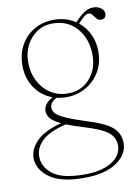

<svg xmlns="http://www.w3.org/2000/svg" viewBox="-81 -513 586 814"><g transform="rotate(-10 212.0 -105.5)"><path d="M271 13.5Q344.5 36 374.8 62.2Q405 88.5 405 130.5Q405 179.5 355.2 213.2Q305.5 247 214.5 247Q113.5 247 65.8 211.2Q18 175.5 18 127Q18 89 51 55.2Q84 21.5 158 1.5Q125 -14.5 113.8 -29Q102.5 -43.5 102 -59.5Q102.5 -91.5 142 -113Q96 -129.5 67.8 -170.5Q39.5 -211.5 39.5 -267Q39.5 -316 60.5 -354Q81.5 -392 118.8 -413.8Q156 -435.5 205 -435.5Q256.5 -435.5 296.5 -408.5L303 -415Q322 -435 339.8 -446.5Q357.5 -458 377.5 -458Q396.5 -458 410.2 -448Q424 -438 424 -424Q424 -401 401.5 -401Q390.5 -401 383.2 -409.8Q376 -418.5 369.5 -427.2Q363 -436 354 -436Q344 -436 333 -426.5Q322 -417 307 -401Q334.5 -379 350.8 -345.5Q367 -312 367 -270.5Q367 -221 344.5 -183.2Q322 -145.5 284 -124.2Q246 -103 200 -103Q178 -103 157.5 -108Q129 -92 129 -71Q129 -57 139.2 -45.2Q149.5 -33.5 179.8 -19.8Q210 -6 271 13.5ZM196 -421Q158.5 -421 129.2 -402Q100 -383 83 -350.5Q66 -318 66 -277.5Q66 -232 84.5 -195.8Q103 -159.5 135.5 -138.5Q168 -117.5 209.5 -117.5Q267.5 -117.5 303.8 -158Q340 -198.5 340 -260Q340 -330 300.5 -375.5Q261 -421 196 -421ZM42.5 125Q42.5 170 83.5 201.5Q124.5 233 218.5 233Q294.5 233 337.2 205.8Q380 178.5 380 136Q380 102 352.8 79.8Q325.5 57.5 252 35.5Q207 22 177 10Q105.5 27.5 74 57.2Q42.5 87 42.5 125Z"/></g></svg>

Font: Fraunces 144pt Soft Thin
Style: Regular
Weight: 100
Version: Version 1.000;[0bf87f6ff]